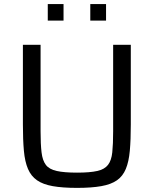

<svg xmlns="http://www.w3.org/2000/svg" viewBox="-20 -906 748 934"><path d="M354.7 8Q284.1 8 236.5 -0.5Q188.9 -9 160.1 -29Q131.2 -49 116.1 -84.3Q101 -119.5 96.2 -172.7Q91.4 -225.8 91.4 -300.5V-688H177.4V-267.3Q177.4 -204.5 182.1 -165Q186.7 -125.5 203.1 -103.9Q219.5 -82.3 255.9 -74.3Q292.2 -66.2 354.7 -66.2Q417.5 -66.2 453.1 -74.3Q488.8 -82.3 505.4 -103.9Q522.1 -125.5 526.2 -165Q530.4 -204.5 530.4 -267.3V-688H616.3V-300.5Q616.3 -225.8 611.5 -172.7Q606.7 -119.5 592.1 -84.3Q577.5 -49 549 -29Q520.4 -9 472.8 -0.5Q425.2 8 354.7 8ZM212.4 -805.7V-886.3H289.1V-805.7ZM419.2 -805.7V-886.3H495.9V-805.7Z"/></svg>

Font: Saira Thin
Style: Regular
Weight: 100
Designer: Hector Gatti with collaboration of the Omnibus-Type team
Foundry: Omnibus-Type
Version: Version 1.101